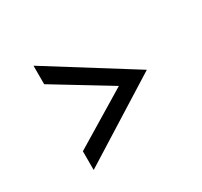

<svg xmlns="http://www.w3.org/2000/svg" viewBox="-110 -743 834 791"><g transform="rotate(-30 307.0 -347.0)"><path d="M128 -188 391 -347 128 -507V-595L524 -347L128 -99Z"/></g></svg>

Font: Tilda Sans Medium
Style: Regular
Weight: 500
Designer: ParaType Ltd
Foundry: ParaType Ltd
Version: Version 1.009